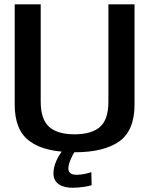

<svg xmlns="http://www.w3.org/2000/svg" viewBox="-20 -695 700 882"><path d="M322.5 4.5C413.5 4.5 482 -12.5 528.5 -46C574.5 -79 598 -135.5 598 -214.5V-675H478V-228C478 -174 465.5 -135.5 440 -112.5C414 -89.5 375 -78 322.5 -78C270 -78 231 -89.5 205.5 -112.5C180 -135.5 167 -174 167 -228V-675H47.5V-214.5C47.5 -135.5 70.5 -79 117 -46C152.5 -20 201.5 -4 263.5 1.5C249.5 20 225.5 60 225.5 101C225.5 151.5 268.5 167.5 314.5 167.5C352.5 167.5 391.5 159.5 401 155.5L399.5 95.5C388.5 100.5 356.5 108 332 108C305.5 108 294 97 294 78.5C294 57 310.5 22 321 4.5Z"/></svg>

Font: Anybody Medium
Style: Regular
Weight: 500
Designer: Tyler Finck
Foundry: Etcetera Type Company
Version: Version 1.110